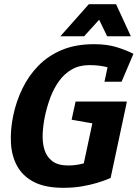

<svg xmlns="http://www.w3.org/2000/svg" viewBox="-20 -887 657 917"><path d="M407 -576Q359 -576 323.2 -555.5Q287.3 -535 262.2 -500Q237 -465 220.8 -422Q204.7 -379 195 -334Q185.7 -289.7 183.8 -247.2Q182 -204.7 192.8 -170.7Q203.7 -136.7 230.7 -116.7Q257.7 -96.7 305.7 -96.7Q339 -96.7 371 -104.5Q403 -112.3 437 -122.3L508.3 -37Q508.3 -37 491.2 -30Q474 -23 443.2 -13.5Q412.3 -4 371.5 3Q330.7 10 282.7 10Q195.7 10 141.8 -18Q88 -46 61.7 -94.5Q35.3 -143 32.2 -205Q29 -267 43 -334Q57 -402 86.7 -463.5Q116.3 -525 163.2 -573Q210 -621 275.8 -648.5Q341.7 -676 428.7 -676Q491 -676 537.3 -661.7Q583.7 -647.3 617.3 -630L568.7 -538Q529.7 -556.3 492 -566.2Q454.3 -576 407 -576ZM375 -82.3 439.7 -385.3H582.7L508.3 -37ZM341 -402H586L558.7 -273.7L322 -315.3ZM479 -496.7 507.3 -630H617.3L560.7 -496.7ZM417.7 -867H534.3L605 -713.7H491.7ZM521 -867 381.7 -713.7H268.3L404.3 -867Z"/></svg>

Font: Epunda Slab Light
Style: Italic
Weight: 300
Italic angle: -12°
Designer: Simon Atzbach
Foundry: typofactur
Version: Version 1.102